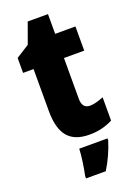

<svg xmlns="http://www.w3.org/2000/svg" viewBox="-165 -729 717 1015"><g transform="rotate(-20 193.0 -221.5)"><path d="M287 -133C258 -133 243 -151 243 -187V-417H357V-553H243V-664H129L87 -548L13 -501V-417H72V-182C72 -46 125 10 233 10C287 10 326 -2 364 -21V-152C336 -141 311 -133 287 -133ZM314 72V61H155C154 100 143 171 135 207V221H246C276 173 297 125 314 72Z"/></g></svg>

Font: Noto Sans Hebrew Condensed Black
Style: Regular
Weight: 900
Width: 3
Designer: Monotype Design Team
Foundry: Monotype Imaging Inc.
Version: Version 2.004